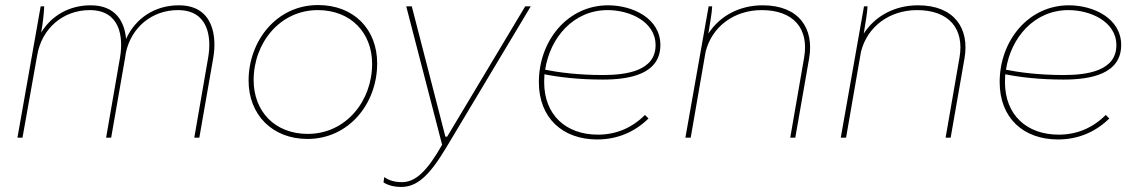

<svg xmlns="http://www.w3.org/2000/svg" viewBox="-20 -545 4508 760"><path d="M49 0H69L127 -325C145 -433 230 -505 335 -505C456 -505 469 -398 455 -317L400 0H420L475 -315L478 -335C499 -437 582 -505 684 -505C805 -505 818 -398 804 -317L749 0H769L824 -315C839 -400 825 -524 688 -524C594 -524 517 -474 479 -391C473 -459 438 -524 339 -524C255 -524 184 -484 143 -416C150 -456 154 -493 155 -520H141Z M1197 5C1361 5 1473 -135 1473 -294C1473 -429 1381 -525 1239 -525C1073 -525 964 -381 964 -226C964 -91 1058 5 1197 5ZM1198 -15C1068 -15 984 -104 984 -228C984 -374 1087 -505 1238 -505C1368 -505 1453 -416 1453 -292C1453 -146 1350 -15 1198 -15Z M1568 195C1630 195 1679 152 1747 38L2081 -520H2059L1750 -4H1743L1610 -520H1588L1730 28C1670 134 1624 176 1571 176C1542 176 1519 169 1501 156L1498 177C1515 188 1539 195 1568 195Z M2344 7C2423 7 2492 -22 2547 -76L2533 -90C2482 -39 2419 -12 2347 -12C2220 -12 2134 -90 2134 -220L2135 -251C2189 -240 2269 -230 2366 -230C2474 -230 2594 -252 2594 -367C2594 -472 2485 -524 2387 -524C2227 -524 2113 -384 2113 -220C2113 -79 2206 7 2344 7ZM2138 -269C2157 -396 2250 -505 2385 -505C2472 -505 2575 -460 2575 -366C2575 -264 2459 -248 2366 -248C2268 -248 2187 -259 2138 -269Z M2693 0H2714L2773 -340C2798 -440 2886 -505 2995 -505C3121 -505 3183 -432 3163 -317L3108 0H3128L3183 -315C3203 -432 3143 -524 2999 -524C2907 -524 2829 -482 2784 -412C2791 -458 2798 -493 2799 -520H2785Z M3308 0H3329L3388 -340C3413 -440 3501 -505 3610 -505C3736 -505 3798 -432 3778 -317L3723 0H3743L3798 -315C3818 -432 3758 -524 3614 -524C3522 -524 3444 -482 3399 -412C3406 -458 3413 -493 3414 -520H3400Z M4168 7C4247 7 4316 -22 4371 -76L4357 -90C4306 -39 4243 -12 4171 -12C4044 -12 3958 -90 3958 -220L3959 -251C4013 -240 4093 -230 4190 -230C4298 -230 4418 -252 4418 -367C4418 -472 4309 -524 4211 -524C4051 -524 3937 -384 3937 -220C3937 -79 4030 7 4168 7ZM3962 -269C3981 -396 4074 -505 4209 -505C4296 -505 4399 -460 4399 -366C4399 -264 4283 -248 4190 -248C4092 -248 4011 -259 3962 -269Z"/></svg>

Font: Fixel Display 20240404 Thin
Style: Italic
Weight: 100
Italic angle: -10°
Designer: AlfaBravo + MacPaw
Foundry: Kyrylo Tkachov, Marchela Mozhyna, Serhii Makarenko, Maria Weinstein, Zakhar Kryvoshyya
Version: Version 1.211;Glyphs 3.2 (3225)